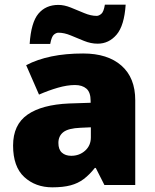

<svg xmlns="http://www.w3.org/2000/svg" viewBox="-20 -792 663 822"><path d="M336 -563Q441 -563 500 -511Q559 -459 559 -363V0H427L390 -73H386Q363 -44 338.5 -25.5Q314 -7 282 1.5Q250 10 204 10Q132 10 84 -34Q36 -78 36 -169Q36 -258 97.5 -301Q159 -344 276 -349L368 -352V-360Q368 -397 350 -412.5Q332 -428 301 -428Q268 -428 228 -416.5Q188 -405 147 -387L92 -513Q140 -538 200.5 -550.5Q261 -563 336 -563ZM325 -245Q273 -243 251.5 -226.5Q230 -210 230 -180Q230 -152 245 -138.5Q260 -125 285 -125Q320 -125 344.5 -147Q369 -169 369 -204V-247ZM107 -604Q113 -696 144.5 -733.5Q176 -771 230 -771Q255 -771 283.5 -759.5Q312 -748 340.5 -736Q369 -724 394 -724Q403 -724 413.5 -732.5Q424 -741 429 -772H518Q512 -682 479 -643.5Q446 -605 398 -605Q369 -605 339.5 -617Q310 -629 282.5 -640.5Q255 -652 230 -652Q221 -652 211 -644Q201 -636 195 -604Z"/></svg>

Font: Noto Sans Telugu Black
Style: Regular
Weight: 900
Designer: Jelle Bosma - Monotype Design Team
Foundry: Monotype Imaging Inc.
Version: Version 2.005; ttfautohint (v1.8.4.7-5d5b)